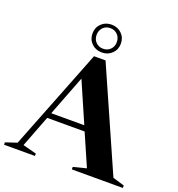

<svg xmlns="http://www.w3.org/2000/svg" viewBox="-175 -1081 1127 1215"><g transform="rotate(20 388.0 -473.5)"><path d="M710.5 -40 788.5 -16.5V0H445V-16.5L532.5 -39L439 -253H187L105 -40L196.5 -16V0H-11.5V-16L65 -41.5L332 -721H409.5ZM201 -289.5H423.5L305.5 -560.5ZM369 -947Q410 -947 437.2 -920.5Q464.5 -894 464.5 -853.5Q464.5 -813 437.2 -786.5Q410 -760 369 -760Q328 -760 300.8 -786.5Q273.5 -813 273.5 -853.5Q273.5 -894 300.8 -920.5Q328 -947 369 -947ZM369 -785Q398.5 -785 417.8 -804.5Q437 -824 437 -853.5Q437 -884 417.8 -903.8Q398.5 -923.5 369 -923.5Q339.5 -923.5 320.2 -903.8Q301 -884 301 -853.5Q301 -824 320.2 -804.5Q339.5 -785 369 -785Z"/></g></svg>

Font: Newsreader 72pt SemiBold
Style: Regular
Weight: 600
Designer: Hugues Gentile
Foundry: Production Type
Version: Version 1.003; ttfautohint (v1.8.3)